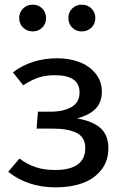

<svg xmlns="http://www.w3.org/2000/svg" viewBox="-20 -788 534 820"><path d="M120.1 -768.1Q144 -768.1 160.4 -751.7Q176.8 -735.4 176.8 -710.9Q176.8 -686.5 160.4 -670.2Q144 -653.8 120.1 -653.8Q95.2 -653.8 78.6 -670.2Q62 -686.5 62 -710.9Q62 -735.4 78.6 -751.7Q95.2 -768.1 120.1 -768.1ZM329.1 -768.1Q354 -768.1 370.6 -751.7Q387.2 -735.4 387.2 -710.9Q387.2 -686.5 370.6 -670.2Q354 -653.8 329.1 -653.8Q304.7 -653.8 288.3 -670.2Q272 -686.5 272 -710.9Q272 -735.4 288.3 -751.7Q304.7 -768.1 329.1 -768.1ZM225.1 -539.1Q275.4 -539.1 317.9 -523.4Q360.4 -507.8 387.7 -474.6Q415 -441.4 415 -397Q415 -352.5 389.6 -325Q364.3 -297.4 309.1 -282.2Q375.5 -271 409.2 -241Q442.9 -210.9 442.9 -154.8Q442.9 -100.1 411.9 -61.5Q380.9 -22.9 331.1 -5.4Q281.2 12.2 217.8 12.2Q99.1 12.2 15.1 -54.2L63 -110.8Q98.1 -85.4 133.3 -73.7Q168.5 -62 214.8 -62Q344.2 -62 344.2 -155.8Q344.2 -201.7 307.4 -220.2Q270.5 -238.8 206.1 -238.8H136.2L142.1 -311H195.8Q251.5 -311 285.6 -331.1Q319.8 -351.1 319.8 -393.1Q319.8 -466.8 214.8 -466.8Q173.3 -466.8 142.6 -456.1Q111.8 -445.3 79.1 -423.8L35.2 -479Q114.7 -539.1 225.1 -539.1Z"/></svg>

Font: FiraGO
Style: Regular
Weight: 400
Designer: bBox Type
Foundry: bBox Type GmbH
Version: Version 1.001;PS 001.001;hotconv 1.0.88;makeotf.lib2.5.64775